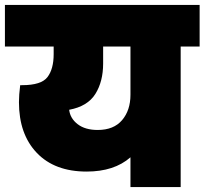

<svg xmlns="http://www.w3.org/2000/svg" viewBox="-31 -760 831 780"><path d="M780 -571H703V0H499V-121Q433 -63 321 -63Q191 -63 118.5 -139Q46 -215 46 -345Q46 -374 51 -414H59Q137 -414 162 -447Q187 -480 187 -540V-571H-11V-740H780ZM499 -571H388V-502Q388 -429 356.5 -378.5Q325 -328 250 -314Q254 -279 284.5 -255.5Q315 -232 366 -232Q431 -232 465 -272Q499 -312 499 -375Z"/></svg>

Font: Poppins Black A&M
Style: Regular
Weight: 900
Designer: Ninad Kale (Devanagari), Jonny Pinhorn (Latin)
Foundry: Indian Type Foundry
Version: 4.004